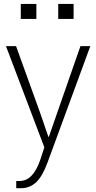

<svg xmlns="http://www.w3.org/2000/svg" viewBox="-20 -738 495 987"><path d="M86.9 -640.6V-717.8H167V-640.6ZM279.3 -640.6V-717.8H358.4V-640.6ZM10.7 -501H62.5L185.5 -160.2Q193.4 -136.7 208 -94.7Q222.7 -52.7 228.5 -35.2H231.4Q270.5 -147.5 275.4 -162.1L393.6 -501H444.3L224.6 96.7Q198.2 168.9 165.5 199.2Q132.8 229.5 87.9 229.5H63.5V192.4H81.1Q149.4 192.4 186.5 85L208 19.5Z"/></svg>

Font: Gothic A1 ExtraLight
Style: Regular
Weight: 275
Designer: HanYang I&C Co.,Ltd.
Foundry: HanYang I&C Co.,Ltd.
Version: Version 2.50